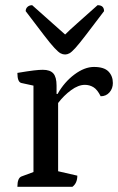

<svg xmlns="http://www.w3.org/2000/svg" viewBox="-20 -720 455 740"><path d="M47 0Q47 -34 63 -40L109 -57V-390L63 -400Q47 -403 47 -439Q89 -446 110 -448.5Q131 -451 145 -451Q173 -451 185.5 -437Q198 -423 198 -390V-358H202Q228 -404 267 -433Q306 -462 342 -462Q381 -462 398 -444.5Q415 -427 415 -400Q415 -379 402 -364Q389 -349 368 -349Q355 -375 340 -384Q325 -393 307 -393Q282 -393 254 -372.5Q226 -352 204 -323V-60L278 -43Q278 -14 259 0ZM231 -510Q222 -510 213.5 -514.5Q205 -519 190 -535Q175 -551 149 -585Q123 -619 79 -677Q79 -687 86 -693.5Q93 -700 104 -700Q151 -658 181.5 -631Q212 -604 231 -587Q248 -604 278.5 -631Q309 -658 356 -700Q381 -700 381 -677Q337 -619 311 -585Q285 -551 270.5 -535Q256 -519 247.5 -514.5Q239 -510 231 -510Z"/></svg>

Font: Petrona Medium
Style: Regular
Weight: 500
Designer: Ringo R. Seeber
Foundry: Ringo R. Seeber
Version: Version 2.001; ttfautohint (v1.8.3)